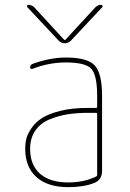

<svg xmlns="http://www.w3.org/2000/svg" viewBox="-20 -770 540 800"><path d="M344.7 -299.8Q298.8 -299.8 260.3 -293.5Q221.7 -287.1 185.1 -272Q148.4 -256.8 127 -225.6Q105.5 -194.3 105.5 -150.4Q105.5 -82 147 -45.9Q188.5 -9.8 264.6 -9.8Q329.1 -9.8 379.9 -34.2Q384.8 -36.1 384.8 -41V-294.9Q384.8 -299.8 379.9 -299.8ZM264.6 9.8Q178.7 9.8 131.8 -32.2Q85 -74.2 85 -150.4Q85 -172.9 89.8 -192.4Q94.7 -211.9 111.3 -236.3Q127.9 -260.7 155.3 -278.3Q182.6 -295.9 231.4 -308.1Q280.3 -320.3 344.7 -320.3H379.9Q384.8 -320.3 384.8 -325.2V-370.1Q384.8 -457 360.4 -483.4Q335.9 -509.8 254.9 -509.8Q183.6 -509.8 116.2 -483.4Q112.3 -481.4 108.9 -483.4Q105.5 -485.4 105.5 -489.3Q105.5 -500 116.2 -503.9Q188.5 -530.3 254.9 -530.3Q343.8 -530.3 374.5 -497.6Q405.3 -464.8 405.3 -370.1V-58.6Q405.3 -20.5 373 -7.8Q329.1 9.8 264.6 9.8ZM224.6 -600.6 93.8 -740.2Q91.8 -743.2 93.3 -746.6Q94.7 -750 98.6 -750Q111.3 -750 122.1 -740.2L248 -603.5H250H252L377.9 -740.2Q387.7 -750 401.4 -750Q405.3 -750 407.2 -746.6Q409.2 -743.2 406.2 -740.2L275.4 -600.6Q264.6 -589.8 250 -589.8Q235.4 -589.8 224.6 -600.6Z"/></svg>

Font: Rounded Mgen+ 1mn thin
Style: Regular
Weight: 100
Designer: [Source Han Sans]
Ryoko NISHIZUKA  (kana & ideographs); Paul D. Hunt (Latin, Greek & Cyrillic); Wenlong ZHANG  (bopomofo
Version: Version 1.059.20150602